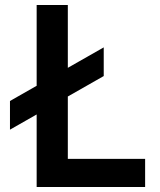

<svg xmlns="http://www.w3.org/2000/svg" viewBox="-20 -750 640 770"><path d="M127 0V-291L20 -230V-345L127 -406V-730H252V-478L396 -560V-445L252 -363V-113H562V0Z"/></svg>

Font: NKDuy Mono
Style: Bold
Weight: 700
Monospace: yes
Designer: NKDuy
Foundry: NKDuy
Version: Version 2.251; ttfautohint (v1.8.4.7-5d5b)